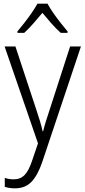

<svg xmlns="http://www.w3.org/2000/svg" viewBox="-20 -785 463 1046"><path d="M5 -532H64L175 -196Q189 -154 198 -124.5Q207 -95 212 -70H215Q221 -95 231 -127Q241 -159 253 -195L362 -532H421L210 98Q186 169 152 205Q118 241 62 241Q46 241 32.5 239Q19 237 6 233V184Q17 188 29.5 190Q42 192 55 192Q91 192 114 168.5Q137 145 155 90L187 -4ZM239 -765Q251 -742 270.5 -714Q290 -686 311 -659.5Q332 -633 348 -614V-606H311Q286 -628 260 -657.5Q234 -687 211 -715Q188 -687 162 -657.5Q136 -628 112 -606H75V-614Q92 -634 113 -661Q134 -688 153 -715.5Q172 -743 184 -765Z"/></svg>

Font: Noto Sans Myanmar UI SemiCondensed Light
Style: Regular
Weight: 300
Width: 4
Designer: Monotype Design Team
Foundry: Monotype Imaging Inc.
Version: Version 2.103; ttfautohint (v1.8.4.7-5d5b)